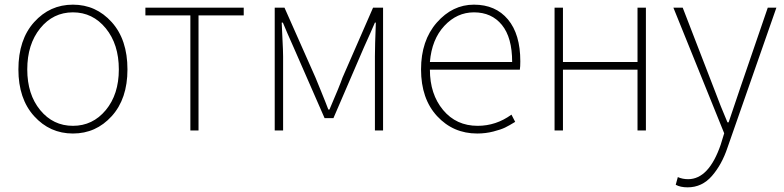

<svg xmlns="http://www.w3.org/2000/svg" viewBox="-20 -560 3365 824"><path d="M59 -262Q59 -390 126.5 -465Q194 -540 293 -540Q392 -540 459.5 -465Q527 -390 527 -262Q527 -136 459.5 -61.5Q392 13 293 13Q194 13 126.5 -61.5Q59 -136 59 -262ZM490 -262Q490 -370 434 -438.5Q378 -507 293 -507Q208 -507 152.5 -438.5Q97 -370 97 -262Q97 -155 152.5 -87.5Q208 -20 293 -20Q378 -20 434 -87.5Q490 -155 490 -262Z M797 0V-494H604V-527H1026V-494H832V0Z M1159 0V-527H1201L1334 -227Q1336 -222 1357.5 -169.5Q1379 -117 1389 -90H1394Q1438 -192 1450 -227L1581 -527H1624V0H1589V-318Q1589 -361 1593 -463H1589Q1572 -423 1542 -357L1411 -53H1373L1240 -357Q1210 -424 1194 -463H1189Q1189 -454 1192 -397.5Q1195 -341 1195 -318V0Z M2028 13Q1925 13 1856 -61.5Q1787 -136 1787 -262Q1787 -386 1854.5 -463Q1922 -540 2014 -540Q2107 -540 2160 -476.5Q2213 -413 2213 -297Q2213 -274 2211 -261H1825Q1825 -156 1881.5 -88Q1938 -20 2030 -20Q2109 -20 2175 -68L2191 -37Q2165 -21 2147.5 -12.5Q2130 -4 2097 4.5Q2064 13 2028 13ZM1825 -294H2178Q2178 -399 2134 -453Q2090 -507 2014 -507Q1941 -507 1887 -449Q1833 -391 1825 -294Z M2360 0V-527H2396V-294H2716V-527H2752V0H2716V-261H2396V0Z M2931 244Q2900 244 2880 233L2889 200Q2909 209 2933 209Q3022 209 3073 61L3088 12L2870 -527H2910L3043 -183Q3074 -100 3102 -35H3107Q3115 -58 3157 -183L3275 -527H3312L3102 74Q3078 146 3035.5 195Q2993 244 2931 244Z"/></svg>

Font: Noto Sans Korean Thin
Style: Regular
Weight: 250
Designer: Ryoko NISHIZUKA  (kana & ideographs); Paul D. Hunt (Latin, Greek & Cyrillic); Wenlong ZHANG  (bopomofo); Sandoll Communi
Foundry: Adobe Systems Incorporated
Version: Version 1.0001;PS 1;hotconv 1.0.78;makeotf.lib2.5.61930